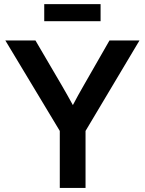

<svg xmlns="http://www.w3.org/2000/svg" viewBox="-20 -927 714 947"><path d="M274.9 0V-281.2L6.3 -727.5H154.8L286.1 -503.4Q299.8 -480 313 -456.3Q326.2 -432.6 339.4 -408.7Q352.1 -432.6 365 -456.3Q377.9 -480 391.6 -503.4L520 -727.5H668L401.9 -281.2V0ZM476.1 -906.7V-822.3H198.2V-906.7Z"/></svg>

Font: Inter Display SemiBold
Style: Regular
Weight: 600
Designer: Rasmus Andersson
Foundry: rsms
Version: Version 4.001;git-9221beed3